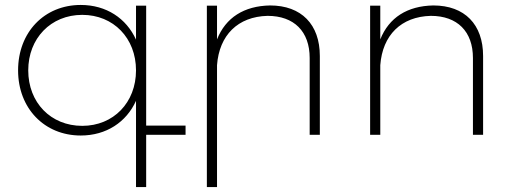

<svg xmlns="http://www.w3.org/2000/svg" viewBox="-20 -544 2065 775"><path d="M729 -37H570V-521H529V-384C490 -470 409 -524 306 -524C159 -524 53 -414 53 -260C53 -107 159 3 306 3C409 3 490 -51 529 -137V211H570V0H729ZM312 -36C185 -36 94 -130 94 -260C94 -389 185 -484 312 -484C438 -484 529 -390 529 -260C529 -130 438 -36 312 -36Z M1070 -522C965 -520 891 -473 856 -385V-521H815V211H856V-281C865 -402 940 -477 1060 -480C1167 -480 1230 -417 1230 -310V0H1271V-318C1271 -445 1197 -522 1070 -522Z M1729 -522C1624 -520 1550 -473 1515 -385V-521H1474V0H1515V-281C1524 -402 1599 -477 1719 -480C1826 -480 1889 -417 1889 -310V0H1930V-318C1930 -445 1856 -522 1729 -522Z"/></svg>

Font: Montserrat arm ExtraLight
Style: Regular
Weight: 275
Designer: Julieta Ulanovsky
Foundry: Julieta Ulanovsky
Version: Version 6.000;PS 006.000;hotconv 1.0.88;makeotf.lib2.5.64775